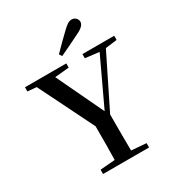

<svg xmlns="http://www.w3.org/2000/svg" viewBox="-222 -1100 1138 1236"><g transform="rotate(-30 347.5 -481.5)"><path d="M317 -809 330 -789C381 -813 433 -838 483 -863C529 -884 542 -905 542 -923C542 -943 524 -963 500 -963C479 -963 462 -952 430 -921C394 -887 355 -848 317 -809ZM449 -704 552 -692 389 -345 223 -694 329 -704V-735H22V-704L88 -698L290 -290C290 -170 290 -112 288 -41L178 -32V0H520V-32L410 -41C409 -117 409 -176 409 -309L599 -693L685 -704V-735H449Z"/></g></svg>

Font: Noto Serif CJK KR SemiBold
Style: Regular
Weight: 600
Designer: Ryoko NISHIZUKA 西塚涼子 (kana & ideographs); Frank Grießhammer (Latin, Greek & Cyrillic); Wenlong ZHANG 张文龙 (bopomofo); San
Foundry: Adobe
Version: Version 2.001;hotconv 1.1.0;makeotfexe 2.6.0